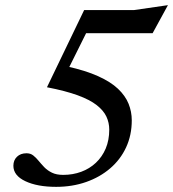

<svg xmlns="http://www.w3.org/2000/svg" viewBox="-20 -715 672 746"><path d="M286 -586 331.5 -620 228 -412 240 -457Q312.5 -441 361.2 -419Q410 -397 438.5 -370Q467 -343 479.5 -312Q492 -281 492 -247.5Q492 -190 470 -142.5Q448 -95 408 -60.8Q368 -26.5 314.5 -7.8Q261 11 198 11Q125 11 78.5 -11Q32 -33 32 -71Q32 -92.5 46 -106Q60 -119.5 83 -119.5Q98.5 -119.5 109.2 -111Q120 -102.5 130 -90.2Q140 -78 152.2 -65.2Q164.5 -52.5 182 -44Q199.5 -35.5 225.5 -35.5Q263 -35.5 295.5 -47.5Q328 -59.5 352.5 -82.5Q377 -105.5 390.8 -138Q404.5 -170.5 404.5 -211.5Q404.5 -238 393.5 -261.8Q382.5 -285.5 355.8 -306.5Q329 -327.5 281.8 -344.8Q234.5 -362 162.5 -376L307 -676H501.5L632.5 -695L573 -586Z"/></svg>

Font: Newsreader 16pt Medium
Style: Italic
Weight: 500
Italic angle: -17°
Designer: Hugues Gentile
Foundry: Production Type
Version: Version 1.003